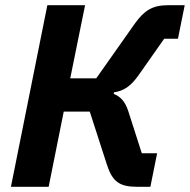

<svg xmlns="http://www.w3.org/2000/svg" viewBox="-20 -718 730 738"><path d="M22 0H167L225 -289H325L391 -85C412 -20 439 0 507 0H558L584 -129H525L473 -291C461 -328 443 -347 417 -357L418 -363C456 -369 482 -386 512 -428L611 -569H664L690 -698H626C565 -698 534 -677 498 -627L350 -417H250L307 -698H162Z"/></svg>

Font: LVC Sans
Style: Bold Italic
Weight: 700
Italic angle: -11.31°
Designer: Mike Abbink, Paul van der Laan, Pieter van Rosmalen
Foundry: Bold Monday
Version: Version 3.0